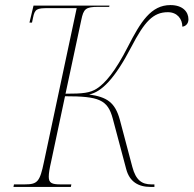

<svg xmlns="http://www.w3.org/2000/svg" viewBox="-20 -736 762 756"><path d="M33 0H259L261 -10H218C185 -10 172 -15 172 -40C172 -54 175 -72 181 -98L236 -357C369 -357 404 -344 424 -269L477 -70C490 -21 524 0 573 0H588V-10H576C539 -10 515 -26 501 -79L452 -264C433 -334 400 -354 331 -364C380 -374 432 -426 497 -551C549 -651 583 -688 641 -688C678 -688 698 -661 698 -631C709 -632 722 -641 722 -660C722 -689 700 -716 651 -716C575 -716 534 -651 483 -551C434 -455 394 -408 361 -387C334 -370 307 -367 238 -367L300 -657C309 -701 317 -709 367 -709H410L411 -714H112L96 -647H106L110 -666C117 -701 125 -704 171 -704H282L153 -98C137 -21 128 -10 78 -10H35Z"/></svg>

Font: Noto Serif Display Thin
Style: Italic
Weight: 100
Italic angle: -12°
Designer: Monotype Design Team
Foundry: Monotype Imaging Inc.
Version: Version 2.009